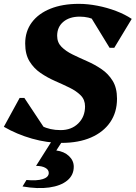

<svg xmlns="http://www.w3.org/2000/svg" viewBox="-34 -726 704 997"><path d="M285.2 16Q210.4 16 132.3 -6.1Q54.2 -28.2 -14 -67.6L68 -217.6H92.4L203.6 -50L113.2 -71L110.8 -137.6Q143.6 -92.8 184.3 -71.6Q225 -50.4 280.8 -50.4Q337 -50.4 372.3 -85.1Q407.6 -119.8 407.6 -173.6Q407.6 -208.2 385.1 -230.8Q362.6 -253.4 327.4 -270.6Q292.2 -287.8 252.2 -305.3Q212.2 -322.8 177 -346.8Q141.8 -370.8 119.3 -407.4Q96.8 -444 96.8 -500Q96.8 -563.2 131 -609.4Q165.2 -655.6 227.8 -680.8Q290.4 -706 375.6 -706Q421.2 -706 471.7 -696.3Q522.2 -686.6 568.9 -668.8Q615.6 -651 650 -627.8L559.4 -477.8H535L433.4 -643.8L535 -622.4L534.8 -559Q502.8 -600 464.9 -619.8Q427 -639.6 380 -639.6Q326.8 -639.6 294.8 -612.7Q262.8 -585.8 262.8 -540Q262.8 -505.6 285.3 -482.9Q307.8 -460.2 343 -443Q378.2 -425.8 418.2 -408.3Q458.2 -390.8 493.4 -366.8Q528.6 -342.8 551.1 -306.2Q573.6 -269.6 573.6 -213.6Q573.6 -143 538.3 -91.5Q503 -40 438.6 -12Q374.2 16 285.2 16ZM83 242.2 103.4 208.6Q157.6 213.8 188.4 203.9Q219.2 194 219.2 172Q219.2 155.2 201.2 145.3Q183.2 135.4 153.2 135.4L244.2 -8.4H299.6L258.4 55.4Q299 60.6 324 84.2Q349 107.8 349 139.8Q349 183.4 315.4 211.2Q281.8 239 222 247.5Q162.2 256 83 242.2Z"/></svg>

Font: Platypi Light
Style: Italic
Weight: 300
Italic angle: -13°
Designer: David Sargent
Foundry: Bolt Cutter Type
Version: Version 1.200